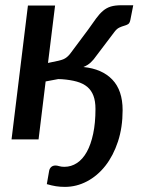

<svg xmlns="http://www.w3.org/2000/svg" viewBox="-20 -531 548 732"><path d="M225.5 105Q251.5 105 273.5 90.5Q295.5 76 311 48Q326.5 20 335.2 -21Q344 -62 344 -115.5Q344 -145.5 336.2 -166Q328.5 -186.5 312.8 -199.8Q297 -213 273 -219.8Q249 -226.5 216.5 -229L202 -229.5L154 -220.5L127 0.5H24L86.5 -510H190L163 -291L198.5 -298.5Q208 -300.5 215.2 -302.8Q222.5 -305 228.2 -308.5Q234 -312 239.2 -317Q244.5 -322 250 -329.5L316 -418Q333.5 -443 346.5 -460.8Q359.5 -478.5 372.8 -489.8Q386 -501 402.2 -506Q418.5 -511 443 -511H488L477 -455Q474.5 -442.5 468.2 -438.8Q462 -435 453.5 -432.8Q445 -430.5 434.8 -425.8Q424.5 -421 414.5 -407L349 -320.5Q337 -303 325.5 -292.5Q314 -282 298 -275.5Q369 -268.5 408.2 -227.5Q447.5 -186.5 447.5 -111Q447.5 -45.5 429.8 8.5Q412 62.5 381.8 101Q351.5 139.5 311.5 160.5Q271.5 181.5 227.5 181.5Q209 181.5 193.2 179Q177.5 176.5 158.5 171L167.5 119.5Q169.5 110.5 175.8 105.2Q182 100 192 100Q197.5 100 205.8 102.5Q214 105 225.5 105Z"/></svg>

Font: Lato SemiBold
Style: Italic
Weight: 600
Italic angle: -7°
Designer: Lukasz Dziedzic with Adam Twardoch and Botio Nikoltchev
Foundry: tyPoland Lukasz Dziedzic
Version: Version 2.015; 2015-08-06; http://www.latofonts.com/